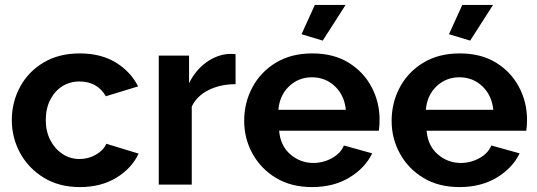

<svg xmlns="http://www.w3.org/2000/svg" viewBox="-20 -750 2182 780"><path d="M305 10Q220 10 158 -28Q96 -66 62 -128Q28 -190 28 -262Q28 -335 61.5 -397Q95 -459 157 -496Q219 -533 304 -533Q390 -533 450.5 -496Q511 -459 541 -399L410 -359Q375 -419 303 -419Q264 -419 233 -399.5Q202 -380 184 -344.5Q166 -309 166 -262Q166 -216 184.5 -180.5Q203 -145 234 -124.5Q265 -104 303 -104Q339 -104 369.5 -121.5Q400 -139 412 -166L543 -126Q516 -67 453.5 -28.5Q391 10 305 10Z M937 -408Q876 -408 828 -384.5Q780 -361 759 -317V0H625V-524H748V-412Q775 -466 818.5 -497Q862 -528 910 -531Q931 -531 937 -530Z M1248 10Q1163 10 1101.5 -27Q1040 -64 1006 -125.5Q972 -187 972 -259Q972 -333 1005.5 -395.5Q1039 -458 1101 -495.5Q1163 -533 1249 -533Q1335 -533 1396 -495.5Q1457 -458 1489.5 -396.5Q1522 -335 1522 -264Q1522 -238 1519 -219H1114Q1119 -158 1159.5 -123Q1200 -88 1253 -88Q1293 -88 1328.5 -107.5Q1364 -127 1377 -159L1492 -127Q1463 -67 1399 -28.5Q1335 10 1248 10ZM1111 -304H1385Q1379 -363 1340.5 -399.5Q1302 -436 1247 -436Q1193 -436 1154.5 -399.5Q1116 -363 1111 -304ZM1291 -585 1205 -611 1259 -730H1384Z M1847 10Q1762 10 1700.5 -27Q1639 -64 1605 -125.5Q1571 -187 1571 -259Q1571 -333 1604.5 -395.5Q1638 -458 1700 -495.5Q1762 -533 1848 -533Q1934 -533 1995 -495.5Q2056 -458 2088.5 -396.5Q2121 -335 2121 -264Q2121 -238 2118 -219H1713Q1718 -158 1758.5 -123Q1799 -88 1852 -88Q1892 -88 1927.5 -107.5Q1963 -127 1976 -159L2091 -127Q2062 -67 1998 -28.5Q1934 10 1847 10ZM1710 -304H1984Q1978 -363 1939.5 -399.5Q1901 -436 1846 -436Q1792 -436 1753.5 -399.5Q1715 -363 1710 -304ZM1890 -585 1804 -611 1858 -730H1983Z"/></svg>

Font: Raleway
Style: Bold
Weight: 700
Designer: Matt McInerney, Pablo Impallari, Rodrigo Fuenzalida
Foundry: Matt McInerney, Pablo Impallari, Rodrigo Fuenzalida
Version: Version 4.026